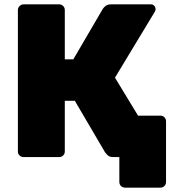

<svg xmlns="http://www.w3.org/2000/svg" viewBox="-20 -720 800 880"><path d="M553 140Q542 140 534.5 132.5Q527 125 527 114V0H501L454 -190H715Q726 -190 733.5 -182.5Q741 -175 741 -164V114Q741 125 733.5 132.5Q726 140 715 140ZM88 0Q78 0 70 -7Q62 -14 62 -26V-674Q62 -685 70 -692.5Q78 -700 88 -700H251Q262 -700 269.5 -692.5Q277 -685 277 -674V-448H316L451 -679Q456 -687 465 -693.5Q474 -700 489 -700H672Q681 -700 687 -693.5Q693 -687 693 -678Q693 -673 690 -667L507 -364L708 -33Q710 -30 710 -22Q710 -13 703.5 -6.5Q697 0 688 0H500Q482 0 473.5 -8.5Q465 -17 462 -21L323 -258H277V-26Q277 -15 269.5 -7.5Q262 0 251 0Z"/></svg>

Font: Rubik ExtraBold
Style: Regular
Weight: 800
Designer: Hubert and Fischer
Foundry: Hubert and Fischer
Version: Version 2.300;gftools[0.9.30]